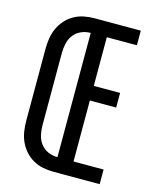

<svg xmlns="http://www.w3.org/2000/svg" viewBox="-111 -812 722 888"><g transform="rotate(15 250.0 -367.5)"><path d="M231 0Q205 0 180 -5Q155 -10 133 -22.5Q111 -35 94 -54Q77 -73 66.5 -96Q56 -119 52 -144.5Q48 -170 48 -195V-540Q48 -565 52 -590.5Q56 -616 66.5 -639Q77 -662 94 -681Q111 -700 133 -712.5Q155 -725 180 -730Q205 -735 231 -735H452V-665H308V-432H434V-362H308V-70H452V0ZM231 -70V-665Q207 -665 185.5 -655.5Q164 -646 150 -627.5Q136 -609 131 -586Q126 -563 126 -540V-195Q126 -172 131 -149Q136 -126 150 -107.5Q164 -89 185.5 -79.5Q207 -70 231 -70Z"/></g></svg>

Font: Zed Mono
Style: Regular
Weight: 400
Monospace: yes
Designer: Belleve Invis
Foundry: Belleve Invis
Version: Version 1.0.0; ttfautohint (v1.8.4)